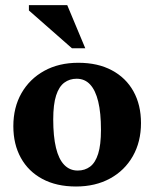

<svg xmlns="http://www.w3.org/2000/svg" viewBox="-20 -700 590 734"><path d="M277 -48Q304.5 -48 324.5 -63Q344.5 -78 355.2 -112Q366 -146 366 -203.5Q366 -268.5 355.5 -311.8Q345 -355 324.5 -377Q304 -399 273 -399Q246 -399 225.8 -384Q205.5 -369 194.5 -335Q183.5 -301 183.5 -243.5Q183.5 -178.5 194 -135Q204.5 -91.5 225.5 -69.8Q246.5 -48 277 -48ZM270.5 13Q196 13 142.2 -15.8Q88.5 -44.5 59.8 -96.5Q31 -148.5 31 -217.5Q31 -289.5 62.2 -344Q93.5 -398.5 149.2 -429.2Q205 -460 279.5 -460Q354 -460 407.8 -431.2Q461.5 -402.5 490.2 -350.8Q519 -299 519 -229.5Q519 -158 487.8 -103Q456.5 -48 400.5 -17.5Q344.5 13 270.5 13ZM306 -515.5H255L90.5 -660V-680.5H237Z"/></svg>

Font: Newsreader 16pt 16pt
Style: Bold
Weight: 700
Version: Version 1.003